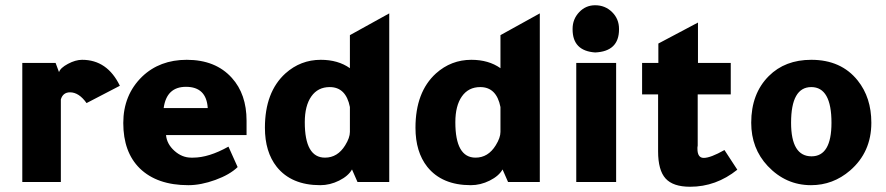

<svg xmlns="http://www.w3.org/2000/svg" viewBox="-20 -694 3376 732"><path d="M192 -454 205 -419Q210 -435 239 -450.5Q268 -466 293 -466Q389 -466 437 -367L310 -301Q281 -342 247 -342Q220 -342 212 -315V0H65V-454Z M920 -179H613Q616 -145 645 -119Q674 -93 709 -93H716Q776 -93 851 -135L886 -57Q856 -28 801 -8Q746 12 698 12Q579 12 513 -52Q450 -114 450 -225Q450 -332 522 -402Q589 -466 692 -466Q802 -466 864 -397Q920 -335 920 -234ZM604 -282H772Q767 -363 689 -363Q615 -363 604 -282Z M1314 -434V-560L1464 -643V0H1343L1322 -48Q1308 -23 1273 -5.5Q1238 12 1201 12Q1091 12 1035 -58Q990 -115 990 -207Q990 -343 1068 -414Q1126 -466 1203 -466Q1269 -466 1314 -434ZM1314 -286Q1299 -362 1237 -362Q1192 -362 1167 -326.5Q1142 -291 1142 -228Q1142 -93 1219 -93Q1267 -93 1296 -140Q1314 -169 1314 -191Z M1888 -434V-560L2038 -643V0H1917L1896 -48Q1882 -23 1847 -5.5Q1812 12 1775 12Q1665 12 1609 -58Q1564 -115 1564 -207Q1564 -343 1642 -414Q1700 -466 1777 -466Q1843 -466 1888 -434ZM1888 -286Q1873 -362 1811 -362Q1766 -362 1741 -326.5Q1716 -291 1716 -228Q1716 -93 1793 -93Q1841 -93 1870 -140Q1888 -169 1888 -191Z M2163 -582V-584Q2163 -621 2188 -647.5Q2213 -674 2249 -674Q2287 -674 2313.5 -648Q2340 -622 2340 -584V-582Q2340 -498 2249 -494Q2163 -500 2163 -582ZM2329 -454V0H2177V-454Z M2742 -122 2791 -47Q2710 18 2611 18Q2546 18 2517.5 -13.5Q2489 -45 2489 -117V-334H2428V-454H2490V-528Q2550 -560 2641 -608V-454H2766V-334H2640V-139Q2640 -137 2639 -132Q2639 -129 2639 -127Q2639 -92 2663 -92Q2689 -92 2742 -122Z M3073 -466Q3187 -466 3250 -387Q3302 -322 3302 -226Q3302 -114 3221 -44Q3156 12 3072 12Q2976 12 2907 -61Q2844 -128 2844 -226Q2844 -337 2911 -404Q2973 -466 3073 -466ZM2996 -226Q2996 -98 3074 -98Q3150 -98 3150 -226Q3150 -362 3073 -362Q2996 -362 2996 -226Z"/></svg>

Font: Tajawal Black
Style: Regular
Weight: 900
Designer: Boutros Fonts
Foundry: Created by Boutros International 2017
Version: Version 1.700